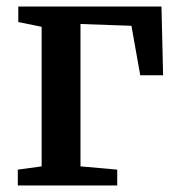

<svg xmlns="http://www.w3.org/2000/svg" viewBox="-20 -568 548 588"><path d="M34.5 0V-48.5L107.5 -58.5V-486L36 -500.5V-548H474.5L479.5 -337.5H409.5L382.5 -489L226.5 -494.5V-58.5L339 -48.5V0Z"/></svg>

Font: Merriweather 36pt SemiBold
Style: Regular
Weight: 600
Version: Version 2.100